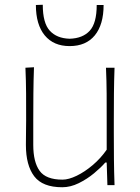

<svg xmlns="http://www.w3.org/2000/svg" viewBox="-20 -779 589 808"><path d="M242 9Q159 9 124 -37.2Q89 -83.5 89 -169Q89 -201.5 89.5 -225.5Q90 -249.5 90 -271Q90 -332 89.8 -385Q89.5 -438 87 -494L123 -496Q121 -440 120.5 -386Q120 -332 120 -271V-169Q120 -97 146.8 -60Q173.5 -23 243 -23Q269 -23 303 -39.5Q337 -56 370.5 -84.5Q404 -113 429 -149V-271Q429 -332 428.8 -385Q428.5 -438 426 -494H462Q460 -438 459.5 -385Q459 -332 459 -271V-221Q459 -160.5 459.5 -108.5Q460 -56.5 462 0H432L429 -95H423Q405 -74 375.8 -49.8Q346.5 -25.5 311.5 -8.2Q276.5 9 242 9ZM273 -585Q205.5 -585 168.2 -630.2Q131 -675.5 131 -758L160 -759Q160 -682 189.5 -649.8Q219 -617.5 273 -616Q328 -617.5 357.5 -649.5Q387 -681.5 387 -758H416Q416 -675.5 379 -630.2Q342 -585 273 -585Z"/></svg>

Font: Commissioner Flair Thin
Style: Regular
Weight: 100
Designer: Kostas Bartsokas
Foundry: Kostas Bartsokas
Version: Version 1.000; ttfautohint (v1.8.3)